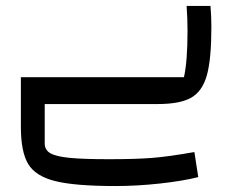

<svg xmlns="http://www.w3.org/2000/svg" viewBox="-20 -349 809 644"><path d="M632 161 645 245Q594 258 517 266.5Q440 275 368 275Q232 275 165.5 258.5Q99 242 74.5 201Q50 160 50 76V-90H597Q609 -143 609 -246Q609 -286 606 -329H686Q689 -293 689 -259Q689 -151 674 -97Q659 -43 621.5 -21.5Q584 0 509 0H130V132Q130 154 149 165Q168 176 213.5 180.5Q259 185 346 185Q437 185 492 180.5Q547 176 632 161Z"/></svg>

Font: Changa
Style: Regular
Weight: 400
Designer: Eduardo Rodriguez Tunni
Foundry: Eduardo Rodriguez Tunni
Version: Version 2.002; ttfautohint (v1.5.10-5e6f)